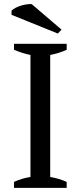

<svg xmlns="http://www.w3.org/2000/svg" viewBox="-20 -913 392 933"><path d="M134 -893C123 -894 103 -892 83 -886C63 -880 44 -870 36 -861V-841L261 -750L279 -769ZM304 -29C281 -40 252 -48 224 -53V-646C251 -651 280 -660 304 -671V-700H48V-671C75 -660 101 -651 128 -646V-53C101 -49 74 -41 48 -29V0H304Z"/></svg>

Font: PT Serif
Style: Regular
Weight: 400
Designer: A.Korolkova, O.Umpeleva, V.Yefimov
Foundry: ParaType Ltd
Version: Version 1.000;PS 001.000;hotconv 1.0.88;makeotf.lib2.5.64775